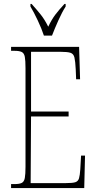

<svg xmlns="http://www.w3.org/2000/svg" viewBox="-20 -951 489 971"><path d="M36 0V-20H53Q78 -20 90 -26Q102 -32 105.5 -51Q109 -70 109 -108V-606Q109 -645 105.5 -663.5Q102 -682 90 -688Q78 -694 53 -694H36V-714H380L385 -550H365L363 -600Q361 -641 356.5 -660Q352 -679 336.5 -684Q321 -689 287 -689H137V-387H327V-362H137L135 -25H314Q347 -25 361 -29.5Q375 -34 379.5 -49Q384 -64 386 -94L390 -164H410L406 0ZM202 -771Q191 -805 171 -847.5Q151 -890 134 -918V-931H140Q167 -901 186.5 -876.5Q206 -852 224 -816Q241 -852 259.5 -876.5Q278 -901 306 -931H312V-918Q294 -890 275 -847.5Q256 -805 243 -771Z"/></svg>

Font: Noto Serif Georgian ExtraCondensed Thin
Style: Regular
Weight: 100
Width: 2
Designer: Monotype Design Team, Akaki Razmadze
Foundry: Google LLC
Version: Version 2.003; ttfautohint (v1.8.4.7-5d5b)